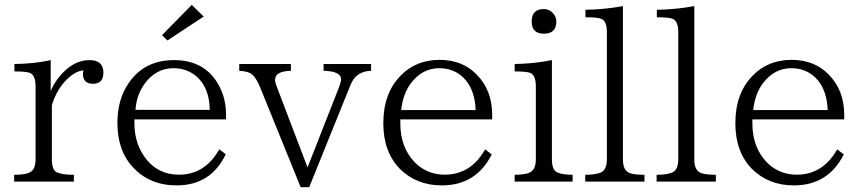

<svg xmlns="http://www.w3.org/2000/svg" viewBox="-20 -755 3539 788"><path d="M188 -380.9Q210.4 -435.1 258.3 -475.1Q300.3 -508.3 347.2 -508.3Q404.3 -508.3 404.3 -457Q404.3 -411.1 362.3 -411.1Q320.3 -411.1 320.3 -452.1Q320.3 -455.6 322.3 -466.3Q283.2 -462.9 242.2 -416Q209.5 -377.9 192.9 -323.2V-101.1Q192.9 -55.7 214.8 -46.9Q237.8 -37.6 283.2 -37.6V-9.8H38.1V-37.6Q73.7 -37.6 93.3 -43.9Q126 -52.7 126 -101.1V-399.9Q126 -447.3 102.1 -456.1Q85.4 -461.9 39.1 -461.9V-492.2Q124.5 -493.7 188 -508.3Z M531.7 -265.1V-249Q531.7 -174.8 567.9 -119.1Q620.6 -38.1 714.8 -38.1Q821.3 -38.1 879.9 -142.1L906.7 -122.1Q845.2 5.9 705.1 5.9Q593.8 5.9 524.9 -69.3Q461.9 -136.7 461.9 -250.5Q461.9 -346.2 506.8 -412.1Q571.3 -508.3 693.8 -508.3Q824.2 -508.3 879.9 -401.4Q907.7 -349.6 907.7 -283.2V-265.1ZM840.8 -304.2Q839.4 -393.1 789.1 -439Q748.5 -475.1 691.9 -475.1Q621.6 -475.1 574.7 -413.1Q540.5 -366.7 536.1 -304.2ZM767.1 -734.9 815.9 -687 667 -588.9 645 -610.8Z M1502.9 -464.4Q1441.4 -462.9 1418.9 -407.2L1249 13.2H1213.9L1047.9 -396Q1030.3 -439.5 1009.8 -453.1Q995.1 -462.4 961.9 -464.4V-492.2H1173.8V-464.4Q1108.9 -462.9 1108.9 -427.2Q1108.9 -417 1115.7 -399.9L1242.2 -67.9L1372.1 -398.9Q1379.9 -419.9 1379.9 -429.2Q1379.9 -462.9 1308.1 -464.4V-492.2H1502.9Z M2000 -265.1H1623V-248Q1623 -149.9 1683.1 -87.9Q1733.4 -38.1 1805.2 -38.1Q1912.6 -38.1 1971.2 -142.1L1998 -121.1Q1934.1 5.9 1793.5 5.9Q1689.5 5.9 1621.1 -62Q1553.2 -131.8 1553.2 -249Q1553.2 -373 1625 -445.3Q1687.5 -509.3 1784.2 -509.3Q1877.9 -509.3 1936 -449.2Q2000 -385.3 2000 -283.2ZM1932.1 -303.2Q1929.2 -389.2 1882.3 -436Q1841.8 -475.1 1783.2 -475.1Q1713.4 -475.1 1667 -414.1Q1633.8 -370.6 1626.5 -303.2Z M2211.9 -717.8Q2233.4 -717.8 2248 -702.6Q2263.2 -687.5 2263.2 -666.5Q2263.2 -616.7 2211.9 -616.7Q2162.1 -616.7 2162.1 -666.5Q2162.1 -717.8 2211.9 -717.8ZM2330.1 -9.8H2092.3V-37.6Q2125 -37.6 2146 -43.9Q2179.2 -52.7 2179.2 -101.1V-399.9Q2179.2 -447.3 2155.3 -456.1Q2140.1 -461.9 2092.3 -461.9V-492.2Q2173.8 -493.7 2245.1 -508.3V-101.1Q2245.1 -56.2 2268.1 -46.9Q2290.5 -37.6 2330.1 -37.6Z M2625 -9.8H2381.8V-37.6Q2414.1 -37.6 2437 -43.9Q2470.7 -51.3 2470.7 -100.6V-623Q2470.7 -668.5 2447.8 -677.7Q2432.6 -684.1 2382.8 -684.1V-714.8Q2463.4 -716.3 2536.6 -730V-100.6Q2536.6 -55.2 2564 -44.9Q2583.5 -37.6 2625 -37.6Z M2918 -9.8H2674.8V-37.6Q2707 -37.6 2730 -43.9Q2763.7 -51.3 2763.7 -100.6V-623Q2763.7 -668.5 2740.7 -677.7Q2725.6 -684.1 2675.8 -684.1V-714.8Q2756.3 -716.3 2829.6 -730V-100.6Q2829.6 -55.2 2856.9 -44.9Q2876.5 -37.6 2918 -37.6Z M3444.8 -265.1H3067.9V-248Q3067.9 -149.9 3127.9 -87.9Q3178.2 -38.1 3250 -38.1Q3357.4 -38.1 3416 -142.1L3442.9 -121.1Q3378.9 5.9 3238.3 5.9Q3134.3 5.9 3065.9 -62Q2998 -131.8 2998 -249Q2998 -373 3069.8 -445.3Q3132.3 -509.3 3229 -509.3Q3322.8 -509.3 3380.9 -449.2Q3444.8 -385.3 3444.8 -283.2ZM3377 -303.2Q3374 -389.2 3327.1 -436Q3286.6 -475.1 3228 -475.1Q3158.2 -475.1 3111.8 -414.1Q3078.6 -370.6 3071.3 -303.2Z"/></svg>

Font: I.Ming
Style: Regular
Weight: 400
Designer: Ichiten Fonts Project
Version: Version 5.10 Mar 24, 2018